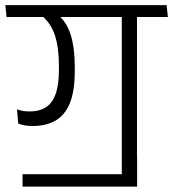

<svg xmlns="http://www.w3.org/2000/svg" viewBox="-38 -650 660 733"><path d="M427 15H48V62.5H485.5V-50H427ZM485 -600.5H427V0H485ZM370 -585H603L598 -630.5H365.5ZM-13 -585H564L559.5 -630.5H-17.5ZM184.5 -592.5H119Q156 -562.5 171.5 -515.5Q187 -468.5 187 -397V-384Q187 -324.5 173.8 -289.5Q160.5 -254.5 135.8 -239.5Q111 -224.5 75.5 -224.5Q62 -224.5 50.2 -226.5Q38.5 -228.5 27 -232.5L31.5 -178.5Q42.5 -173.5 57 -171.2Q71.5 -169 87.5 -169Q138.5 -169 174.2 -189.8Q210 -210.5 228.8 -256.5Q247.5 -302.5 247.5 -378.5V-392.5Q247.5 -467 232.2 -516Q217 -565 184.5 -592.5Z"/></svg>

Font: Anek Devanagari Light
Style: Regular
Weight: 300
Designer: Kailash Malviya (Devanagari) & Yesha Goshar (Latin)
Foundry: Ek Type
Version: Version 1.003